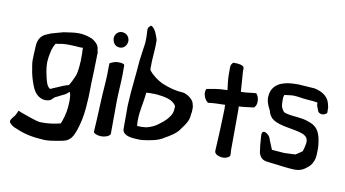

<svg xmlns="http://www.w3.org/2000/svg" viewBox="-79 -913 2157 1199"><g transform="rotate(10 999.5 -313.0)"><path d="M28 26C40 41 54 50 75 57C131 82 183 92 258 96C286 96 309 93 334 88C367 81 389 82 413 62C431 47 439 26 449 -1C463 -42 474 -88 479 -148C483 -192 485 -240 485 -291V-300C486 -320 486 -339 487 -355L488 -381L491 -500C490 -505 488 -510 487 -516C487 -544 466 -563 442 -578C374 -607 332 -598 258 -587C237 -582 213 -574 183 -566C172 -562 162 -557 152 -553C123 -540 105 -513 103 -474C102 -444 99 -414 99 -383C99 -354 106 -334 109 -308C115 -278 124 -249 135 -222C150 -183 174 -158 209 -151C222 -149 235 -150 249 -155C256 -157 270 -174 276 -178C296 -186 316 -199 332 -205C337 -207 352 -218 361 -227C368 -219 370 -194 370 -176V-167C369 -122 363 -84 349 -45C346 -37 344 -29 339 -23C301 -14 261 -7 212 -9C182 -12 127 -34 86 -48C76 -52 69 -56 67 -56C64 -45 59 -37 53 -25C47 -14 18 10 28 26ZM192 -360C188 -402 197 -437 204 -467C210 -484 214 -496 224 -509H236C276 -520 331 -516 382 -512C387 -512 395 -513 395 -513C395 -504 395 -494 396 -484V-427C396 -425 395 -422 395 -419C394 -392 390 -358 384 -338C372 -310 361 -286 349 -268C330 -265 301 -251 282 -243C266 -237 249 -229 238 -224C218 -234 211 -261 204 -290C199 -310 194 -334 192 -360Z M554 -8C554 1 576 11 601 12C626 12 652 4 660 -12C660 -77 661 -150 661 -225C662 -280 667 -332 668 -387V-448C668 -456 659 -463 625 -462C608 -462 590 -454 575 -446C574 -427 574 -408 574 -389C573 -325 566 -264 564 -211C561 -127 557 -62 554 -11ZM574 -607C574 -578 591 -554 622 -554C647 -554 665 -575 667 -600V-607C665 -629 649 -650 622 -651C621 -651 621 -652 620 -652C594 -652 574 -630 574 -607Z M733 -53C742 -13 792 -11 839 -9C847 -9 855 -9 863 -10C910 -16 959 -24 994 -48C1027 -66 1068 -91 1086 -121C1108 -151 1131 -178 1132 -221C1134 -229 1135 -236 1135 -243C1135 -252 1136 -261 1135 -270C1134 -274 1133 -277 1132 -281L1129 -293C1120 -318 1090 -337 1066 -345C1008 -349 976 -358 923 -379C890 -395 858 -419 836 -446C835 -449 834 -453 833 -457C833 -471 834 -489 834 -508C836 -551 841 -588 840 -630V-639C837 -653 829 -673 821 -691C809 -713 791 -730 785 -718C778 -714 771 -704 772 -692C773 -674 774 -656 774 -638C774 -612 771 -589 767 -567C764 -544 760 -519 757 -493C752 -413 737 -302 734 -222L733 -204ZM811 -123C811 -192 827 -234 833 -305C837 -306 852 -306 860 -307C860 -307 871 -306 871 -306C875 -306 879 -307 883 -307C888 -306 894 -306 899 -306C949 -301 1003 -292 1024 -255C1024 -254 1024 -253 1025 -252C1025 -247 1024 -242 1024 -237C1024 -203 1003 -180 989 -164C977 -151 963 -140 948 -129C930 -114 907 -102 878 -94C872 -92 863 -91 854 -91C851 -91 849 -90 846 -90C834 -90 823 -90 813 -91C812 -100 811 -110 811 -123Z M1199 -394C1183 -363 1204 -323 1224 -310L1241 -312C1268 -315 1302 -315 1331 -316L1332 -290C1328 -142 1324 -87 1321 -25V-22C1320 -7 1336 5 1358 9C1381 14 1405 8 1417 -6C1421 -18 1417 -30 1417 -41C1417 -110 1418 -170 1418 -293L1417 -321C1445 -322 1477 -327 1504 -330C1507 -330 1513 -331 1515 -334C1537 -356 1528 -404 1510 -421C1510 -421 1489 -419 1487 -419C1462 -416 1440 -413 1414 -413C1413 -439 1410 -460 1409 -484C1409 -500 1405 -523 1405 -542V-547C1405 -555 1407 -563 1401 -571C1395 -578 1375 -585 1337 -584C1328 -579 1321 -566 1321 -553V-508C1321 -472 1326 -442 1330 -409C1318 -408 1304 -408 1286 -407C1268 -406 1240 -401 1218 -397L1204 -394Z M1587 -159C1589 -122 1592 -90 1597 -60C1604 -35 1618 -18 1644 -13C1654 -12 1683 -7 1692 -7C1740 -1 1783 5 1823 7C1851 8 1874 2 1893 -12C1910 -25 1927 -36 1936 -59C1944 -71 1949 -94 1949 -114C1949 -131 1951 -151 1948 -173C1941 -236 1926 -279 1874 -299C1868 -301 1861 -303 1855 -306C1833 -313 1814 -316 1787 -319C1763 -321 1720 -325 1702 -335C1693 -344 1686 -357 1682 -371C1680 -389 1678 -426 1683 -435C1683 -438 1685 -440 1686 -441C1697 -443 1711 -444 1724 -446C1730 -446 1736 -447 1742 -447C1774 -446 1800 -439 1833 -437C1850 -436 1877 -434 1896 -430C1896 -429 1896 -428 1897 -426V-420C1897 -418 1897 -415 1898 -411L1911 -377C1915 -369 1927 -362 1940 -363C1955 -364 1968 -372 1969 -382C1969 -384 1969 -387 1968 -390V-411C1966 -421 1964 -430 1961 -440C1948 -482 1910 -504 1865 -514L1762 -521H1754C1734 -521 1714 -520 1692 -517C1687 -515 1681 -514 1675 -513C1662 -509 1649 -505 1637 -498C1617 -486 1590 -462 1588 -416C1585 -388 1595 -366 1604 -346L1613 -328C1615 -316 1621 -303 1631 -290C1635 -284 1643 -278 1652 -272C1698 -244 1779 -243 1834 -224C1850 -218 1869 -208 1872 -183V-168C1872 -166 1871 -162 1870 -158C1866 -137 1866 -137 1859 -115C1845 -104 1831 -96 1817 -87L1748 -84L1668 -90L1641 -156C1641 -176 1579 -225 1587 -159Z"/></g></svg>

Font: Vapor
Style: Regular
Weight: 400
Foundry: Cannot Into Space Fonts
Version: Version 0.179